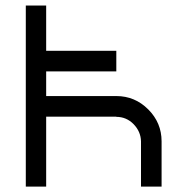

<svg xmlns="http://www.w3.org/2000/svg" viewBox="-20 -687 688 707"><path d="M575 -166.7V0H499.2V-166.7Q498.3 -202.5 472.1 -229.6Q445.8 -256.7 408.3 -256.7V-257.5H150V0H75V-666.7H150V-500H408.3V-424.2H150V-333.3H408.3Q476.7 -333.3 525.8 -284.2Q575 -235 575 -166.7Z"/></svg>

Font: 0xA000-Squarish
Style: Squareish
Weight: 400
Version: Version 0.1